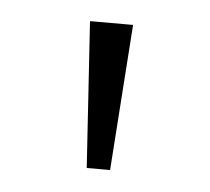

<svg xmlns="http://www.w3.org/2000/svg" viewBox="-30 -733 286 262"><g transform="rotate(5 113.0 -602.0)"><path d="M97 -502 84 -702H143L129 -502Z"/></g></svg>

Font: Outfit Extra Light
Style: Regular
Weight: 200
Designer: Rodrigo Fuenzalida
Foundry: fragTYPE
Version: Version 1.000